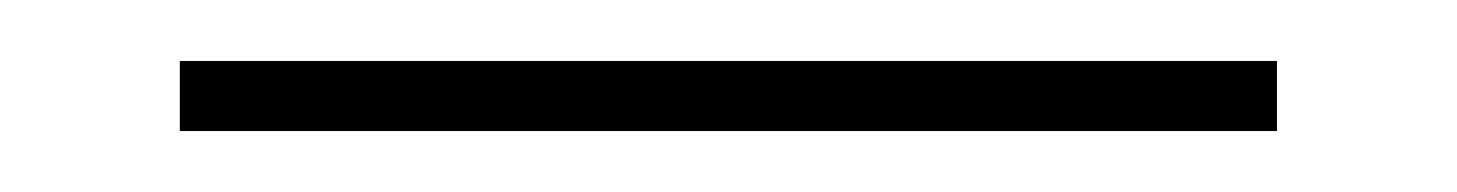

<svg xmlns="http://www.w3.org/2000/svg" viewBox="-20 18 478 63"><path d="M39 61V38H399V61Z"/></svg>

Font: Inconsolata SemiCondensed ExtraLight
Style: Regular
Weight: 200
Width: 4
Monospace: yes
Designer: Raph Levien, Cyreal, Brenton Simpson
Foundry: Raph Levien, Cyreal, Google
Version: Version 3.100; ttfautohint (v1.8.4.7-5d5b)